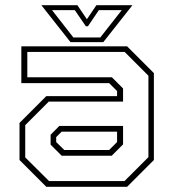

<svg xmlns="http://www.w3.org/2000/svg" viewBox="-20 -718 666 738"><path d="M158 0 55 -103V-245.5L158 -348.5H430V-368L399.5 -398.5H62V-540H468.5L571.5 -437V-103L468.5 0ZM217 -119.5 174.5 -162V-200L208 -234H453V-163L409.5 -119.5ZM168.5 -22H458.5L550.5 -114V-427L459 -518.5H85V-421H410L453 -378V-327.5H167.5L77 -237V-113ZM227 -141.5H399.5L430 -172V-212H217L196 -191V-172ZM251 -556 139 -698H277.5L314 -644L350.5 -698H489L377 -556ZM262 -574H365.5L448 -679H360L318 -617H310L267.5 -679H180Z"/></svg>

Font: Tourney ExtraLight
Style: Regular
Weight: 250
Designer: Tyler Finck
Foundry: Etcetera Type Co
Version: Version 1.015